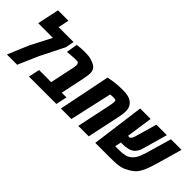

<svg xmlns="http://www.w3.org/2000/svg" viewBox="28 -1457 2157 2157"><g transform="rotate(45 1107.0 -378.5)"><path d="M69.3 0 171.4 -243.2 302.2 -497.6H69.3L124 -756.8H289.6L262.7 -628.4H500L479.5 -525.9L336.4 -240.2L231.9 0Z M419.9 0 447.8 -132.3H640.6L699.2 -409.7Q703.1 -426.8 705.3 -441.2Q707.5 -455.6 707.5 -466.8Q707.5 -484.4 699.2 -495.6Q690.4 -506.8 676.8 -506.8Q652.3 -506.8 633.8 -506.1Q615.2 -505.4 595 -503.9Q574.7 -502.4 544.4 -499L525.4 -497.1L547.4 -631.3Q579.6 -636.2 609.1 -637.9Q638.7 -639.6 663.6 -639.6Q729 -639.6 761.7 -630.9Q794.4 -622.1 817.4 -610.8Q855 -592.8 869.1 -565.9Q881.3 -543 881.3 -515.1Q881.3 -501 878.2 -477.8Q875 -454.6 870.8 -431.6Q866.7 -408.7 863.8 -394.5L808.1 -132.3H883.3L855 0Z M927.2 0 1051.8 -615.7Q1106.9 -628.9 1164.8 -634.3Q1222.7 -639.6 1265.6 -639.6Q1317.9 -639.6 1351.1 -632.6Q1384.3 -625.5 1405.8 -611.3Q1422.9 -600.1 1435.5 -584.5Q1453.6 -563.5 1459.7 -539.3Q1465.8 -515.1 1465.8 -493.2Q1465.8 -473.6 1462.4 -448Q1459 -422.4 1453.1 -394.5L1369.1 0H1203.1L1289.6 -409.7Q1293.9 -430.2 1296.4 -447.5Q1298.8 -464.8 1298.8 -479Q1298.8 -482.4 1298.1 -488Q1297.4 -493.7 1295.4 -496.6Q1291.5 -502.4 1277.3 -504.4Q1263.2 -506.3 1250.5 -506.3Q1226.6 -506.3 1206.1 -501L1093.8 0Z M1473.1 0 1557.1 -629.9H1723.1L1677.7 -318.4Q1688.5 -314.5 1694.3 -314.5Q1697.8 -314.5 1704.6 -316.7Q1711.4 -318.8 1719.2 -327.6Q1724.6 -334.5 1730 -344.7Q1735.4 -355 1740.2 -371.6L1814 -629.9H1980.5L1898.9 -340.8Q1893.1 -319.8 1883.1 -297.1Q1873 -274.4 1855.5 -255.9Q1827.1 -226.1 1784.9 -216.1Q1742.7 -206.1 1697.8 -206.1Q1690.4 -206.1 1684.8 -206.3Q1679.2 -206.5 1674.3 -207L1658.2 -131.8H1726.1Q1773.4 -131.8 1815.4 -142.3Q1857.4 -152.8 1889.2 -187Q1918 -217.3 1935.1 -261.5Q1952.1 -305.7 1964.4 -348.1L2045.9 -629.9H2213.9L2129.9 -335.4Q2117.2 -290.5 2100.8 -242.9Q2084.5 -195.3 2061.8 -153.6Q2039.1 -111.8 2006.3 -84Q1989.7 -69.8 1963.6 -54Q1937.5 -38.1 1916 -28.3Q1874.5 -10.3 1824 -5.1Q1773.4 0 1710.4 0Z"/></g></svg>

Font: Open Sans Condensed ExtraBold
Style: Italic
Weight: 800
Width: 3
Italic angle: -12°
Designer: Monotype Design Team
Foundry: Monotype Imaging Inc.
Version: Version 3.003; ttfautohint (v1.8.4)